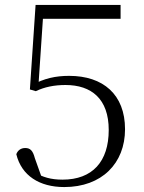

<svg xmlns="http://www.w3.org/2000/svg" viewBox="-20 -743 584 777"><path d="M240 14C392 14 486 -82 486 -220C486 -361 397 -436 260 -436C205 -436 159 -426 108 -398L135 -389L156 -701L139 -667H468V-723H124L101 -381L125 -374C160 -391 200 -399 245 -399C350 -399 420 -343 420 -217C420 -89 354 -16 233 -16C185 -16 154 -26 118 -46L152 -16L121 -103C113 -134 102 -144 82 -144C65 -144 52 -135 46 -119C67 -32 140 14 240 14Z"/></svg>

Font: Source Han Serif TW VF
Style: Regular
Weight: 250
Designer: Ryoko NISHIZUKA 西塚涼子 (kana & ideographs); Frank Grießhammer (Latin, Greek & Cyrillic); Wenlong ZHANG 张文龙 (bopomofo); San
Foundry: Adobe
Version: Version 2.002;hotconv 1.1.0;makeotfexe 2.6.0